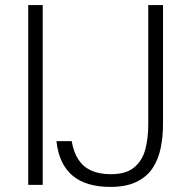

<svg xmlns="http://www.w3.org/2000/svg" viewBox="-20 -727 747 755"><path d="M414 8Q368 8 331 -2.5Q294 -13 267 -35Q240 -57 223.5 -91Q207 -125 202 -172H262Q269 -129 288 -100Q307 -71 338.5 -56.5Q370 -42 416 -42Q476 -42 508 -69Q540 -96 551.5 -140Q563 -184 563 -237V-707H621V-238Q621 -190 612 -145.5Q603 -101 580.5 -66.5Q558 -32 517 -12Q476 8 414 8ZM91 0V-707H148V0Z"/></svg>

Font: Onest ExtraLight
Style: Regular
Weight: 250
Designer: Dmitri Voloshin, Andrey Kudryavtsev
Foundry: Dmitri Voloshin, Andrey Kudryavtsev
Version: Version 1.000;gftools[0.9.33]